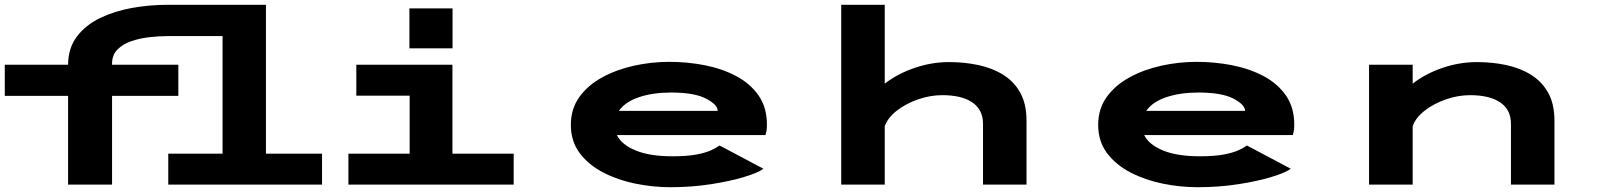

<svg xmlns="http://www.w3.org/2000/svg" viewBox="-43 -770 6663 801"><path d="M241 0V-370H-23V-500H241Q241.5 -569.5 277.8 -617.5Q314 -665.5 374.5 -694.8Q435 -724 508.2 -737Q581.5 -750 655.5 -750H1066.5V-129H1300.5V0H659V-129H885.5V-619.5H658.5Q622 -619.5 581.2 -615Q540.5 -610.5 504.8 -598.2Q469 -586 446.8 -563.2Q424.5 -540.5 424.5 -504V-500H701V-370H424.5V0Z M1665 -735H1845V-568.5H1665ZM1410.5 0V-129H1666V-371H1443.5V-500H1844.5V-129H2100V0Z M2753 11Q2680.5 11 2607.2 -4Q2534 -19 2473.2 -50.5Q2412.5 -82 2375.5 -131.2Q2338.5 -180.5 2338.5 -249Q2338.5 -316 2374.2 -365.5Q2410 -415 2469.8 -447.5Q2529.5 -480 2602.2 -496Q2675 -512 2749 -512Q2825 -512 2897.5 -497.8Q2970 -483.5 3028.5 -452.5Q3087 -421.5 3121.8 -371.5Q3156.5 -321.5 3156.5 -250Q3156.5 -233 3154.5 -222.5Q3152.5 -212 3150.5 -206.5H2530.5Q2550.5 -166 2609.5 -142Q2668.5 -118 2762 -118Q2822.5 -118 2861.5 -125.2Q2900.5 -132.5 2923.2 -143Q2946 -153.5 2959 -163L3142 -66Q3120 -49.5 3061.8 -31.8Q3003.5 -14 2922.8 -1.5Q2842 11 2753 11ZM2755.5 -384Q2681.5 -384 2623.5 -364.8Q2565.5 -345.5 2539 -307.5H2951V-308.5Q2951 -333 2902.8 -358.5Q2854.5 -384 2755.5 -384Z M3466.5 0V-750H3648V-421Q3701.5 -462.5 3772.8 -486.8Q3844 -511 3916.5 -511Q3979.5 -511 4037.8 -498.8Q4096 -486.5 4141.5 -458.5Q4187 -430.5 4213.2 -383.5Q4239.5 -336.5 4239.5 -266.5V0H4058V-253.5Q4058 -312 4013.8 -342.5Q3969.5 -373 3888 -373Q3838.5 -373 3788 -355.8Q3737.5 -338.5 3699.2 -309Q3661 -279.5 3648 -243.5V0Z M4953 11Q4880.5 11 4807.2 -4Q4734 -19 4673.2 -50.5Q4612.5 -82 4575.5 -131.2Q4538.5 -180.5 4538.5 -249Q4538.5 -316 4574.2 -365.5Q4610 -415 4669.8 -447.5Q4729.5 -480 4802.2 -496Q4875 -512 4949 -512Q5025 -512 5097.5 -497.8Q5170 -483.5 5228.5 -452.5Q5287 -421.5 5321.8 -371.5Q5356.5 -321.5 5356.5 -250Q5356.5 -233 5354.5 -222.5Q5352.5 -212 5350.5 -206.5H4730.5Q4750.5 -166 4809.5 -142Q4868.5 -118 4962 -118Q5022.5 -118 5061.5 -125.2Q5100.5 -132.5 5123.2 -143Q5146 -153.5 5159 -163L5342 -66Q5320 -49.5 5261.8 -31.8Q5203.5 -14 5122.8 -1.5Q5042 11 4953 11ZM4955.5 -384Q4881.5 -384 4823.5 -364.8Q4765.5 -345.5 4739 -307.5H5151V-308.5Q5151 -333 5102.8 -358.5Q5054.5 -384 4955.5 -384Z M5668.5 0V-500H5850.5V-421Q5903.5 -462.5 5974.8 -486.8Q6046 -511 6118.5 -511Q6182 -511 6240 -498.8Q6298 -486.5 6343.5 -458.5Q6389 -430.5 6415.5 -383.5Q6442 -336.5 6442 -266.5V0H6260.5V-253.5Q6260.5 -312 6216 -342.5Q6171.5 -373 6090 -373Q6040.5 -373 5990.2 -355.8Q5940 -338.5 5901.5 -309Q5863 -279.5 5850.5 -243.5V0Z"/></svg>

Font: Trispace Expanded
Style: Bold
Weight: 700
Width: 7
Designer: Tyler Finck
Foundry: Etcetera Type Company
Version: Version 1.210; ttfautohint (v1.8.3)